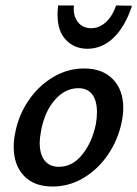

<svg xmlns="http://www.w3.org/2000/svg" viewBox="-20 -675 502 701"><path d="M190 -622Q190 -631 192 -655H250Q246 -619 263.5 -595.5Q281 -572 313 -572Q342 -572 366 -593.5Q390 -615 404 -655L462 -654Q437 -578 395 -537.5Q353 -497 299 -497Q252 -497 221 -529Q190 -561 190 -622ZM30 -139Q30 -165 36 -192Q48 -255 84.5 -308.5Q121 -362 174 -393.5Q227 -425 287 -425Q354 -425 392 -386Q430 -347 430 -281Q430 -257 424 -228Q411 -165 375 -111.5Q339 -58 286 -26Q233 6 172 6Q104 6 67 -33.5Q30 -73 30 -139ZM330 -222Q334 -243 334 -266Q334 -307 317 -330Q300 -353 266 -353Q218 -353 180.5 -310.5Q143 -268 130 -198Q125 -171 125 -153Q125 -112 143 -89Q161 -66 195 -66Q245 -66 281 -111.5Q317 -157 330 -222Z"/></svg>

Font: Ysabeau Infant Semibold
Style: Italic
Weight: 600
Italic angle: -12°
Designer: Christian Thalmann (Catharsis Fonts)
Version: Version 0.003